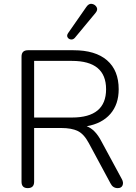

<svg xmlns="http://www.w3.org/2000/svg" viewBox="-20 -964 702 990"><path d="M156 -358H351Q527 -358 527 -504Q527 -650 351 -650H156ZM366 -769Q357 -759 345.5 -760.5Q334 -762 328.5 -771.5Q323 -781 331 -793L425 -928Q438 -947 454 -944Q470 -941 478 -927.5Q486 -914 473 -898ZM123 6Q91 6 91 -27V-672Q91 -705 124 -705H359Q472 -705 532 -653Q592 -601 592 -504Q592 -426 549 -376.5Q506 -327 427 -313Q471 -297 503 -235L608 -41Q618 -23 612 -8.5Q606 6 587 6Q562 6 550 -18L438 -226Q413 -273 381 -288.5Q349 -304 296 -304H156V-27Q156 6 123 6Z"/></svg>

Font: Chiron GoRound TC L
Style: Regular
Weight: 300
Designer: Ryoko NISHIZUKA 西塚涼子 (kana, bopomofo & ideographs); Paul D. Hunt (Latin, Greek & Cyrillic); Sandoll Communications 산돌커뮤니
Foundry: Adobe
Version: Version 1.000;hotconv 1.1.1;makeotfexe 2.6.0